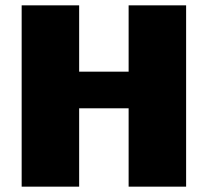

<svg xmlns="http://www.w3.org/2000/svg" viewBox="-20 -663 777 718"><path d="M61 -643H276V-395H461V-643H676V35H461V-258H276V35H61Z"/></svg>

Font: Lalezar
Style: Regular
Weight: 400
Designer: Borna Izadpanah
Foundry: Borna Izadpanah
Version: Version 1.003;November 28, 2018;FontCreator 11.5.0.2421 64-b